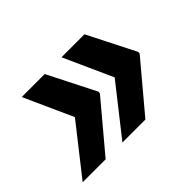

<svg xmlns="http://www.w3.org/2000/svg" viewBox="-90 -701 810 810"><g transform="rotate(-45 314.5 -296.0)"><path d="M17.8 -78.1 188.9 -295.5 90.2 -514.2H227.3L335.2 -301.1L334.5 -298.3H335.2L333.8 -291.2L154.8 -78.1ZM255 -78.1 426.1 -295.5 327.4 -514.2H464.5L572.4 -301.1L571.7 -298.3H572.4L571 -291.2L392 -78.1Z"/></g></svg>

Font: Karasuma Gothic
Style: Bold Italic
Weight: 700
Italic angle: 9.39998°
Designer: Rasmus Andersson / Ryoko Nishizuka
Foundry: Genbu
Version: Version 1.00